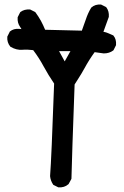

<svg xmlns="http://www.w3.org/2000/svg" viewBox="-20 -801 540 833"><path d="M231.9 11.2 212.4 1.5 210.9 0.5 210 -1Q199.2 -17.6 197.3 -36.6V-37.1V-37.6Q203.1 -110.4 214.8 -438.5Q189.9 -475.1 169.4 -512.7Q149.9 -549.3 124 -583.5Q98.1 -586.9 76.7 -585Q51.3 -583 26.4 -597.7L25.4 -598.1L24.9 -598.6Q17.1 -607.9 13.9 -618.7Q10.7 -629.4 11.7 -641.1V-642.1L12.2 -643.1L22 -662.6L22.5 -664.1L23.4 -664.6Q39.1 -677.7 63 -675.8L73.2 -674.8L67.4 -684.1Q54.7 -701.7 56.6 -725.1V-726.1L57.1 -727.1L66.9 -746.6L67.9 -748L68.8 -749Q85.9 -761.7 109.9 -759.8H110.8L111.8 -759.3L131.3 -749.5L132.8 -748.5L133.8 -747.6Q140.1 -738.8 146.2 -729.5Q152.3 -720.2 157.5 -710.7Q162.6 -701.2 167.2 -691.4Q171.9 -681.6 175.8 -671.9L335 -668Q337.4 -674.3 339.4 -680.2Q341.3 -686 343.5 -691.9Q345.7 -697.8 347.7 -703.6Q349.6 -709.5 352.1 -715.8Q360.8 -742.7 375 -766.6L375.5 -767.6L376 -768.1Q384.8 -775.9 395.3 -779.1Q405.8 -782.2 417.5 -781.2H418.5L419.4 -780.8L439 -771L440.4 -770L441.4 -769Q454.1 -752 452.1 -728V-727.1L451.7 -726.6L428.7 -663.1Q432.1 -662.6 435.8 -661.6Q439.5 -660.6 443.1 -659.4Q446.8 -658.2 451.2 -656.2Q455.6 -654.3 460.2 -652.3Q464.8 -650.4 470.2 -647.9L471.2 -647.5L472.2 -646.5Q485.4 -630.9 483.4 -606V-605L482.9 -604L473.1 -584.5L472.2 -583L471.2 -582Q454.1 -569.3 430.7 -569.3H430.2H429.7L390.6 -574.7Q366.2 -541 347.2 -505.9Q340.3 -493.7 333.3 -481.7Q326.2 -469.7 318.6 -458Q311 -446.3 303.7 -434.6Q297.9 -275.4 294.4 -174.1Q291 -72.8 290 -27.3V-25.9L289.6 -24.4L277.8 -2.9L277.3 -2L276.4 -1.5Q267.6 6.3 256.8 9.5Q246.1 12.7 233.9 11.7H232.9ZM285.6 -579.1H236.3L260.7 -534.7Z"/></svg>

Font: NaikaiFont
Style: SemiBold
Weight: 600
Version: Version 1.89